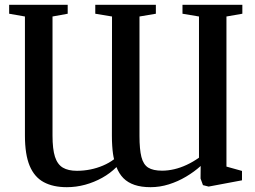

<svg xmlns="http://www.w3.org/2000/svg" viewBox="-20 -763 1058 797"><path d="M986 -743V-706L920 -694.5V-71.5L984.5 -53.5V-14.5L846 11.5L822.5 5.5L812.5 -22L813 -74Q786.5 -50 752.5 -29.8Q718.5 -9.5 681 2.2Q643.5 14 605 14Q566.5 14 538.5 4.5Q510.5 -5 492.2 -23.5Q474 -42 463.5 -69.5Q437.5 -43.5 404.2 -25Q371 -6.5 333.5 3.8Q296 14 257.5 14Q200.5 14 161.8 -6.8Q123 -27.5 103.2 -74.5Q83.5 -121.5 83.5 -200.5V-694.5L18 -706V-743H261V-706L198 -694.5V-200Q198 -144 208.2 -112.2Q218.5 -80.5 240.8 -67.2Q263 -54 299.5 -54Q327.5 -54 355 -59.5Q382.5 -65 407.8 -75.8Q433 -86.5 453.5 -102Q451 -111.5 449 -125.2Q447 -139 445.8 -157.8Q444.5 -176.5 444.5 -200.5L445 -694.5L375.5 -706V-743H627V-706L559 -694.5V-198.5Q559 -143 567 -111.5Q575 -80 595.2 -67.2Q615.5 -54.5 653 -54.5Q677 -54.5 703 -60.5Q729 -66.5 755.2 -78.8Q781.5 -91 806 -108.5V-694.5L737.5 -706V-743Z"/></svg>

Font: Merriweather 72pt Medium
Style: Regular
Weight: 500
Version: Version 2.100